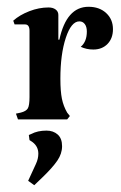

<svg xmlns="http://www.w3.org/2000/svg" viewBox="-20 -352 357 566"><path d="M313 -266Q313 -239 297 -222.5Q281 -206 255 -206Q235 -206 218 -214Q236 -229 236 -259Q236 -273 230 -281Q224 -289 214 -289Q190 -289 174 -240.5Q158 -192 158 -120Q158 -83 162.5 -61Q167 -39 178 -20L186 -10L178 0H33L27 -17L41 -20Q57 -24 62 -32.5Q67 -41 67 -66V-261Q67 -280 54 -280H23L19 -291Q38 -308 66.5 -319Q95 -330 123 -330Q136 -330 144 -324Q152 -318 152 -308V-235H155Q176 -332 241 -332Q273 -332 293 -313.5Q313 -295 313 -266ZM117 33Q137 33 150 44.5Q163 56 163 79Q163 101 149 121.5Q135 142 106 170L81 194L63 181L86 131Q93 116 93 101Q93 80 76 67L67 61L65 46L72 43Q91 33 117 33Z"/></svg>

Font: Katibeh
Style: Regular
Weight: 400
Designer: Arabic design by Kourosh Beigpour, Latin design by Eduardo Tunni, engineering by Lasse Fister
Version: Version 1.000